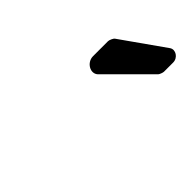

<svg xmlns="http://www.w3.org/2000/svg" viewBox="-20 -830 427 427"><g transform="rotate(-45 194.0 -616.0)"><path d="M339 -548H368C383 -548 393 -564 386 -575L314 -677C312 -680 303 -684 299 -684H252C232 -684 219 -661 231 -648L326 -553C328 -551 336 -548 339 -548Z"/></g></svg>

Font: DIN Rundschrift
Style: BreitKursiv
Weight: 400
Width: 7
Version: Version 1.027